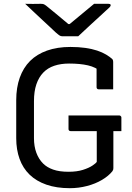

<svg xmlns="http://www.w3.org/2000/svg" viewBox="-20 -966 690 1006"><path d="M339 -361H605Q608 -361 610.5 -359.5Q613 -358 614.5 -355.5Q616 -353 616 -350V-279H350Q347 -279 345 -280Q343 -281 341.5 -282.5Q340 -284 339.5 -286Q339 -288 339 -290Q339 -309 339 -325.5Q339 -342 339 -361ZM349 -720Q392 -720 427 -715Q462 -710 489 -701Q516 -692 536 -680Q556 -668 569 -656Q571 -653 572 -649.5Q573 -646 573 -642Q573 -621 573 -596Q573 -571 573 -546.5Q573 -522 573 -498Q554 -498 535 -498Q516 -498 497 -498Q492 -498 489 -501Q486 -504 486 -509Q486 -529 486 -549Q486 -569 486 -590.5Q486 -612 486 -636L511 -589Q482 -614 441 -623.5Q400 -633 342 -633Q299 -633 264.5 -621.5Q230 -610 206.5 -585.5Q183 -561 170.5 -524Q158 -487 158 -436V-242Q158 -199 170.5 -165.5Q183 -132 206 -109Q226 -89 258.5 -77.5Q291 -66 339 -66Q383 -66 414.5 -76Q446 -86 464.5 -98.5Q483 -111 487 -118Q487 -154 487 -185Q487 -216 487 -247Q487 -278 487 -313H579L574 -295Q574 -239 574 -190.5Q574 -142 574 -85Q574 -80 573 -77Q572 -74 569 -69Q549 -44 514.5 -23.5Q480 -3 436 8.5Q392 20 346 20Q276 20 223 1.5Q170 -17 135 -51Q100 -85 82.5 -133.5Q65 -182 65 -242V-441Q65 -507 83.5 -559Q102 -611 137.5 -646.5Q173 -682 226.5 -701Q280 -720 349 -720ZM390 -776Q380 -776 364 -776Q348 -776 331.5 -776Q315 -776 306 -776Q299 -776 293 -779.5Q287 -783 272 -796Q264 -804 245.5 -821Q227 -838 204 -859.5Q181 -881 157 -903.5Q133 -926 112 -946Q130 -945 152.5 -945.5Q175 -946 193 -946Q204 -946 209 -944Q214 -942 222 -936Q238 -923 274 -893.5Q310 -864 362 -820L308 -840Q325 -840 341 -840Q357 -840 373 -840L321 -820Q372 -862 408.5 -892.5Q445 -923 473 -946H548Q553 -946 555.5 -945Q558 -944 559 -942.5Q560 -941 560 -939Q560 -935 556.5 -930.5Q553 -926 537 -912Q524 -900 504.5 -882Q485 -864 463 -844Q441 -824 422 -806Q403 -788 390 -776Z"/></svg>

Font: Recursive
Style: Regular
Weight: 400
Version: Version 1.085